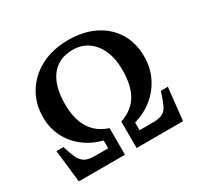

<svg xmlns="http://www.w3.org/2000/svg" viewBox="-154 -906 1121 1088"><g transform="rotate(-30 406.5 -362.0)"><path d="M66 0 42 -212H88Q102 -164 115.5 -135Q129 -106 151.5 -92.5Q174 -79 215 -79H304V-130Q234 -148 181.5 -189Q129 -230 100.5 -288Q72 -346 72 -414Q72 -505 115.5 -575Q159 -645 236 -684.5Q313 -724 414 -724Q512 -724 586 -687Q660 -650 700.5 -583Q741 -516 741 -427Q741 -357 712.5 -297Q684 -237 632 -193.5Q580 -150 509 -129V-79H598Q638 -79 660 -90.5Q682 -102 695.5 -131Q709 -160 725 -212H771L748 0H444V-173Q523 -200 559.5 -260.5Q596 -321 596 -426Q596 -498 572.5 -551Q549 -604 507 -633.5Q465 -663 408 -663Q316 -663 266.5 -599.5Q217 -536 217 -417Q217 -223 368 -174V0Z"/></g></svg>

Font: Literata 36pt SemiBold
Style: Regular
Weight: 600
Designer: Latin by Veronika Burian and Jose Scaglione. Greek by Irene Vlachou. Cyrillic by Vera Evstafieva.
Foundry: TypeTogether
Version: Version 3.002